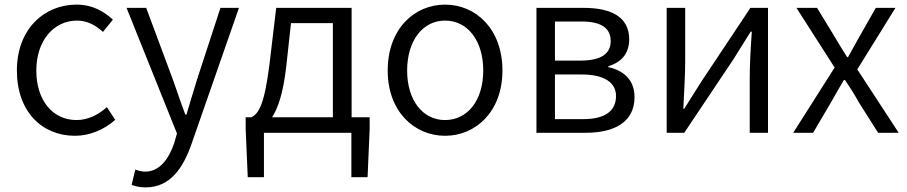

<svg xmlns="http://www.w3.org/2000/svg" viewBox="-20 -574 3920 830"><path d="M304 13C369 13 431 -14 478 -56L442 -111C408 -80 362 -55 311 -55C207 -55 137 -141 137 -269C137 -398 212 -485 313 -485C358 -485 393 -465 425 -436L468 -489C430 -524 381 -554 310 -554C173 -554 53 -450 53 -269C53 -91 162 13 304 13Z M610 236C715 236 771 153 807 51L1013 -540H933L832 -231C817 -183 801 -128 786 -79H781C762 -129 744 -184 727 -231L612 -540H527L745 3L733 45C709 115 669 168 607 168C592 168 576 163 565 159L549 225C565 232 586 236 610 236Z M1121 0H1499V192H1569L1578 -16V-67H1500V-540H1174L1145 -297C1123 -120 1098 -83 1067 -67H1042V-16L1051 192H1121ZM1156 -67C1181 -105 1204 -170 1217 -283L1238 -474H1419V-67Z M1904 13C2036 13 2152 -91 2152 -269C2152 -450 2036 -554 1904 -554C1772 -554 1656 -450 1656 -269C1656 -91 1772 13 1904 13ZM1904 -55C1807 -55 1740 -141 1740 -269C1740 -398 1807 -485 1904 -485C2002 -485 2069 -398 2069 -269C2069 -141 2002 -55 1904 -55Z M2299 0H2512C2637 0 2723 -47 2723 -154C2723 -233 2671 -270 2610 -284V-288C2665 -304 2700 -342 2700 -404C2700 -501 2622 -540 2503 -540H2299ZM2379 -312V-481H2494C2583 -481 2620 -450 2620 -396C2620 -344 2582 -312 2488 -312ZM2379 -59V-252H2495C2592 -252 2643 -217 2643 -159C2643 -95 2596 -59 2502 -59Z M2862 0H2938L3152 -320C3173 -353 3204 -403 3225 -437H3230C3225 -366 3221 -294 3221 -236V0H3300V-540H3224L3011 -220C2990 -187 2959 -137 2938 -104H2934C2937 -174 2942 -247 2942 -304V-540H2862Z M3409 0H3495L3572 -131C3591 -164 3609 -197 3628 -228H3633C3654 -197 3675 -164 3693 -131L3776 0H3865L3686 -274L3851 -540H3766L3696 -417C3679 -387 3663 -358 3646 -327H3642C3623 -358 3604 -387 3587 -417L3512 -540H3423L3588 -282Z"/></svg>

Font: Noto Sans KR DemiLight
Style: Regular
Weight: 350
Designer: Ryoko NISHIZUKA 西塚涼子 (kana, bopomofo & ideographs); Paul D. Hunt (Latin, Greek & Cyrillic); Sandoll Communications 산돌커뮤니
Foundry: Adobe
Version: Version 2.004;hotconv 1.0.118;makeotfexe 2.5.65603